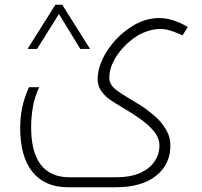

<svg xmlns="http://www.w3.org/2000/svg" viewBox="-20 -548 850 808"><path d="M266 240Q169 240 117 176Q65 112 65 -10Q65 -54 73.5 -95.5Q82 -137 102 -181H145Q126 -141 118.5 -98.5Q111 -56 111 -13Q111 93 152 145.5Q193 198 272 198H468Q530 198 570.5 179.5Q611 161 631 130.5Q651 100 651 65Q651 33 628.5 5.5Q606 -22 574.5 -44.5Q543 -67 516 -83Q484 -102 465 -114Q446 -126 434 -135Q417 -149 404 -168.5Q391 -188 391 -216Q391 -270 429 -331Q467 -391 526.5 -431.5Q586 -472 650 -472Q685 -472 719 -459Q753 -446 770 -434L748 -399Q737 -405 708.5 -415.5Q680 -426 655 -426Q631 -426 606 -418.5Q581 -411 559 -398Q528 -379 500.5 -350Q473 -321 456.5 -287.5Q440 -254 440 -221Q440 -192 467.5 -171Q495 -150 533 -128Q575 -104 600.5 -84.5Q626 -65 642 -50Q664 -28 680.5 0.5Q697 29 697 65Q697 144 636.5 192Q576 240 467 240ZM96 -342 213 -528H242L359 -342H318L228 -489L136 -342Z"/></svg>

Font: Noto Kufi Arabic ExtraLight
Style: Regular
Weight: 200
Designer: Monotype Design Team, David Williams, Khaled Hosny
Foundry: Google LLC
Version: Version 2.109; ttfautohint (v1.8.4.7-5d5b)